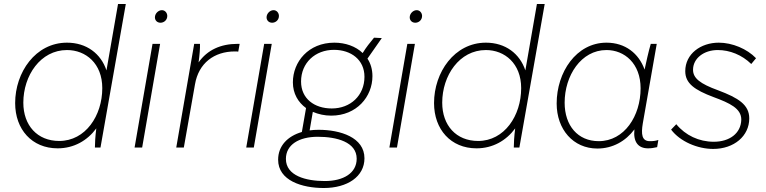

<svg xmlns="http://www.w3.org/2000/svg" viewBox="-20 -740 3843 963"><path d="M456 0H484L611 -720H572L514 -387C486 -471 414 -526 316 -526C158 -526 56 -377 56 -223C56 -91 140 4 269 4C351 4 418 -35 463 -96C458 -58 456 -20 456 0ZM316 -489C410 -489 493 -422 493 -298C493 -160 409 -33 277 -33C167 -33 97 -111 97 -225C97 -361 183 -489 316 -489Z M655 0H693L783 -520H745ZM785 -626C803 -626 819 -640 819 -660C819 -675 808 -689 792 -689C774 -689 757 -672 757 -653C757 -638 768 -626 785 -626Z M864 0H902L958 -317C976 -423 1054 -482 1158 -482C1164 -482 1170 -482 1175 -481L1182 -520H1171C1088 -520 1020 -490 976 -427C981 -463 984 -499 983 -520H954Z M1215 0H1253L1343 -520H1305ZM1345 -626C1363 -626 1379 -640 1379 -660C1379 -675 1368 -689 1352 -689C1334 -689 1317 -672 1317 -653C1317 -638 1328 -626 1345 -626Z M1641 -160C1769 -160 1848 -255 1848 -358C1848 -392 1839 -422 1823 -446L1895 -549L1856 -551C1836 -527 1816 -502 1799 -474C1764 -508 1712 -526 1657 -526C1527 -526 1449 -430 1449 -327C1449 -271 1475 -227 1515 -198L1494 -78C1422 -57 1375 -8 1375 61C1375 166 1495 203 1604 203C1722 203 1808 146 1808 54C1808 -51 1687 -89 1578 -89C1562 -89 1547 -88 1533 -86L1549 -179C1577 -167 1608 -160 1641 -160ZM1609 168C1515 168 1414 142 1414 57C1414 -14 1479 -54 1574 -54C1668 -54 1769 -28 1769 56C1769 128 1703 168 1609 168ZM1644 -196C1557 -196 1490 -245 1490 -331C1490 -425 1561 -490 1655 -490C1741 -490 1808 -440 1808 -355C1808 -261 1738 -196 1644 -196Z M1933 0H1971L2061 -520H2023ZM2063 -626C2081 -626 2097 -640 2097 -660C2097 -675 2086 -689 2070 -689C2052 -689 2035 -672 2035 -653C2035 -638 2046 -626 2063 -626Z M2557 0H2585L2712 -720H2673L2615 -387C2587 -471 2515 -526 2417 -526C2259 -526 2157 -377 2157 -223C2157 -91 2241 4 2370 4C2452 4 2519 -35 2564 -96C2559 -58 2557 -20 2557 0ZM2417 -489C2511 -489 2594 -422 2594 -298C2594 -160 2510 -33 2378 -33C2268 -33 2198 -111 2198 -225C2198 -361 2284 -489 2417 -489Z M3230 4C3246 4 3259 2 3276 -2L3282 -38C3267 -33 3256 -32 3239 -32C3199 -32 3195 -67 3204 -121L3274 -520H3244C3233 -483 3220 -424 3213 -391C3184 -472 3116 -526 3022 -526C2870 -526 2772 -377 2772 -221C2772 -91 2855 5 2976 5C3053 5 3118 -32 3162 -91C3155 -27 3182 4 3230 4ZM3022 -489C3112 -489 3193 -422 3193 -297C3193 -159 3112 -32 2983 -32C2878 -32 2812 -110 2812 -225C2812 -360 2894 -489 3022 -489Z M3557 7C3662 7 3738 -58 3738 -146C3738 -215 3683 -249 3582 -287C3491 -320 3456 -348 3456 -390C3456 -448 3511 -489 3580 -489C3640 -489 3701 -465 3748 -419L3772 -448C3727 -495 3653 -526 3585 -526C3495 -526 3417 -470 3417 -383C3417 -322 3463 -289 3559 -253C3640 -223 3699 -196 3698 -139C3696 -71 3639 -29 3560 -29C3486 -29 3418 -61 3372 -117L3346 -90C3391 -30 3479 7 3557 7Z"/></svg>

Font: Fixel Text 20240404 ExtraLight
Style: Italic
Weight: 200
Width: 4
Italic angle: -10°
Designer: AlfaBravo + MacPaw
Foundry: Kyrylo Tkachov, Marchela Mozhyna, Serhii Makarenko, Maria Weinstein, Zakhar Kryvoshyya
Version: Version 1.211;Glyphs 3.2 (3225)